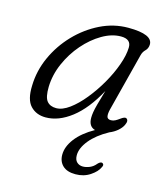

<svg xmlns="http://www.w3.org/2000/svg" viewBox="-103 -544 729 840"><g transform="rotate(15 261.0 -124.5)"><path d="M389.5 -97Q384.5 -76.5 387 -64.8Q389.5 -53 405.5 -53Q415.5 -53 424.5 -57.8Q433.5 -62.5 443.5 -70Q461 -83 468.5 -79Q481.5 -71.5 470.5 -49Q463.5 -34.5 448 -21.2Q432.5 -8 412.5 0Q359 29.5 330 65.2Q301 101 301 133.5Q301 154 311.8 164.2Q322.5 174.5 339 174.5Q353.5 174.5 369.8 167.8Q386 161 398 146Q408 135.5 416 136.5Q420.5 137.5 423 142.2Q425.5 147 420.5 156Q411 177.5 382.5 196.5Q354 215.5 316.5 215.5Q278.5 215.5 258.8 197Q239 178.5 239 147.5Q239 111 267.2 74Q295.5 37 349.5 6.5Q319.5 -2 319.5 -41Q319.5 -53 321.8 -67.2Q324 -81.5 330.5 -105.2Q337 -129 349 -170Q300.5 -80.5 242.5 -35.8Q184.5 9 126 9Q83 9 57 -18.8Q31 -46.5 33.5 -110Q35 -177.5 63.5 -240.5Q92 -303.5 140.2 -353.8Q188.5 -404 249 -433.8Q309.5 -463.5 375 -463.5Q487 -463.5 484.5 -415.5Q483.5 -398.5 472.5 -388Q461.5 -377.5 457.5 -362ZM105 -124Q104 -77 118.2 -59.5Q132.5 -42 160 -42Q188 -42 220 -65.5Q252 -89 283.2 -127.5Q314.5 -166 340.5 -211.2Q366.5 -256.5 382.2 -300.8Q398 -345 399 -379.5Q400.5 -418.5 354 -418.5Q312.5 -418.5 269.2 -393.2Q226 -368 189.2 -325.8Q152.5 -283.5 129.5 -231Q106.5 -178.5 105 -124Z"/></g></svg>

Font: Fraunces 9pt S100 Light
Style: Italic
Weight: 300
Italic angle: -16°
Version: Version 1.000; ttfautohint (v1.8.3)